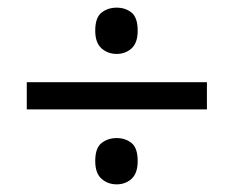

<svg xmlns="http://www.w3.org/2000/svg" viewBox="-20 -603 612 502"><path d="M285 -462Q262 -462 245.5 -476.5Q229 -491 229 -523Q229 -557 245.5 -570Q262 -583 285 -583Q308 -583 324 -570Q340 -557 340 -523Q340 -491 324 -476.5Q308 -462 285 -462ZM50 -317V-388H521V-317ZM285 -121Q262 -121 245.5 -135.5Q229 -150 229 -182Q229 -216 245.5 -229Q262 -242 285 -242Q308 -242 324 -229Q340 -216 340 -182Q340 -150 324 -135.5Q308 -121 285 -121Z"/></svg>

Font: Noto Sans Kharoshthi
Style: Regular
Weight: 400
Designer: Monotype Design Team
Foundry: Monotype Imaging Inc.
Version: Version 2.004; ttfautohint (v1.8.4.7-5d5b)